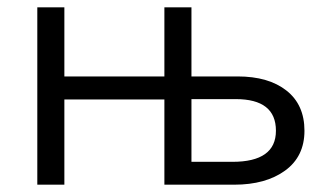

<svg xmlns="http://www.w3.org/2000/svg" viewBox="-20 -505 896 525"><path d="M82 0V-485H156V-296H429.5V-485H503.5V-296H629.5Q714.5 -296 763.5 -257.2Q812.5 -218.5 812.5 -147.5Q812.5 -77 759.5 -38.5Q706.5 0 620.5 0H429.5V-233H156V0ZM503.5 -62.5H615.5Q734.5 -62.5 734.5 -147.5Q734.5 -234 624.5 -234H503.5Z"/></svg>

Font: Geologica ExtraLight
Style: Regular
Weight: 200
Designer: Sindre Bremnes, Frode Helland
Foundry: Monokrom Skriftforlag AS
Version: Version 1.010; ttfautohint (v1.8.4.7-5d5b);gftools[0.9.28]